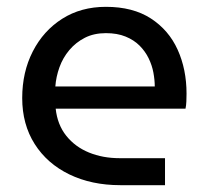

<svg xmlns="http://www.w3.org/2000/svg" viewBox="-20 -542 610 562"><path d="M332 0Q248 0 183 -31.5Q118 -63 81.5 -120.5Q45 -178 45 -255Q45 -331 76 -391.5Q107 -452 162 -487Q217 -522 290 -522Q369 -522 421.5 -488Q474 -454 500 -396.5Q526 -339 526 -268Q526 -257 525.5 -245Q525 -233 523 -224H143Q148 -177 174 -144.5Q200 -112 240.5 -95.5Q281 -79 330 -79H463V0ZM142 -289H433Q433 -308 429 -329.5Q425 -351 415 -371.5Q405 -392 388.5 -408.5Q372 -425 347.5 -435Q323 -445 290 -445Q255 -445 228.5 -431.5Q202 -418 183 -395.5Q164 -373 154 -345Q144 -317 142 -289Z"/></svg>

Font: MuseoModerno Thin
Style: Regular
Weight: 400
Version: Version 1.003